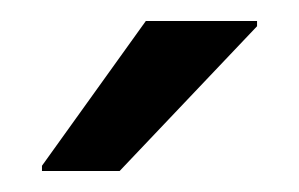

<svg xmlns="http://www.w3.org/2000/svg" viewBox="-20 -824 285 183"><path d="M20 -661H94L225 -799V-804H119L20 -666Z"/></svg>

Font: Saira UNSAM Medium SC
Style: Regular
Weight: 500
Designer: Hector Gatti with collaboration of the Omnibus-Type team
Foundry: Omnibus-Type
Version: Version 1.072;PS 001.072;hotconv 1.0.88;makeotf.lib2.5.64775